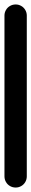

<svg xmlns="http://www.w3.org/2000/svg" viewBox="-20 -840 140 860"><path d="M0 -50.3H100V-770.3H0ZM50.3 -100Q36.3 -100 24.8 -93.3Q13.3 -86.7 6.7 -75.2Q0 -63.7 0 -50.3Q0 -36.3 6.7 -24.8Q13.3 -13.3 24.8 -6.7Q36.3 0 50.3 0Q63.7 0 75.2 -6.7Q86.7 -13.3 93.3 -24.8Q100 -36.3 100 -50.3Q100 -63.7 93.3 -75.2Q86.7 -86.7 75.2 -93.3Q63.7 -100 50.3 -100ZM50.3 -820Q36.3 -820 24.8 -813.3Q13.3 -806.7 6.7 -795.2Q0 -783.7 0 -770.3Q0 -756.3 6.7 -744.8Q13.3 -733.3 24.8 -726.7Q36.3 -720 50.3 -720Q63.7 -720 75.2 -726.7Q86.7 -733.3 93.3 -744.8Q100 -756.3 100 -770.3Q100 -783.7 93.3 -795.2Q86.7 -806.7 75.2 -813.3Q63.7 -820 50.3 -820Z"/></svg>

Font: Wavefont Thin
Style: Regular
Weight: 100
Monospace: yes
Version: Version 3.005;gftools[0.9.33]